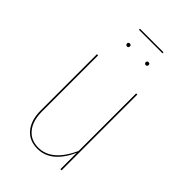

<svg xmlns="http://www.w3.org/2000/svg" viewBox="-228 -836 928 928"><g transform="rotate(45 236.0 -371.5)"><path d="M372 0H364V-112Q339 -55 301.5 -23Q264 9 215 9Q159 9 127.5 -29.5Q96 -68 96 -134V-518H104V-135Q104 -71 133.5 -34.5Q163 2 215 2Q306 2 364 -124V-518H372ZM182 -657Q182 -647 172 -647Q168 -647 165 -650Q162 -653 162 -657Q162 -667 172 -667Q182 -667 182 -657ZM310 -657Q310 -653 307 -650Q304 -647 300 -647Q296 -647 293 -650Q290 -653 290 -657Q290 -667 300 -667Q310 -667 310 -657ZM156 -745V-752H317V-745Z"/></g></svg>

Font: Fira Sans Compressed Eight
Style: Regular
Weight: 100
Width: 1
Designer: bBox Type GmbH & Carrois Corporate GbR & Edenspiekermann AG
Foundry: bBox Type GmbH & Carrois Corporate GbR & Edenspiekermann AG
Version: Version 4.301